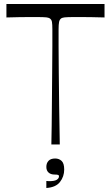

<svg xmlns="http://www.w3.org/2000/svg" viewBox="-20 -720 560 957"><path d="M236 0Q238 -92 238.5 -183Q239 -274 240 -353Q241 -432 241 -490Q241 -548 241 -574Q241 -598 239 -610.5Q237 -623 227 -629Q222 -632 210.5 -633.5Q199 -635 158 -635Q149 -635 127 -635Q105 -635 75.5 -634.5Q46 -634 12 -633V-700H501V-633Q467 -634 437 -634.5Q407 -635 386 -635Q365 -635 355 -635Q315 -635 303 -633.5Q291 -632 286 -629Q277 -623 274.5 -610.5Q272 -598 272 -574Q272 -548 272 -490Q272 -432 273 -353Q274 -274 275 -183Q276 -92 278 0ZM211 217V182Q214 182 217.5 182.5Q221 183 225 183Q252 183 263 176Q274 169 274 159Q274 153 268.5 151.5Q263 150 252 150Q233 150 222 140Q211 130 211 112Q211 93 222 81.5Q233 70 255 70Q274 70 287 82Q300 94 300 125Q300 160 279 187Q258 214 211 217Z"/></svg>

Font: Ojuju
Style: Regular
Weight: 400
Designer: Chisaokwu Joboson, Mirko Velimirovic
Foundry: Udi Foundry
Version: Version 1.000